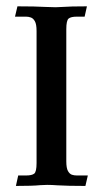

<svg xmlns="http://www.w3.org/2000/svg" viewBox="-20 -598 331 618"><path d="M254.9 0.5Q197.3 0.5 165 -1.5Q146.5 -2.9 131.8 -2.9Q121.6 -2.9 109.4 -2Q85.4 0.5 31.2 0.5L38.6 -33.2H64Q82.5 -33.2 90.1 -39.1Q97.7 -44.9 97.7 -73.2V-498Q97.7 -520 92.3 -529.5Q86.9 -539.1 79.3 -541.7Q71.8 -544.4 64 -544.4H28.3L36.1 -577.6Q93.8 -577.6 126 -575.7Q144.5 -574.7 159.2 -574.7Q169.4 -574.7 181.6 -575.7Q205.6 -577.6 259.8 -577.6L252.4 -544.4H227.1Q208.5 -544.4 200.9 -538.3Q193.4 -532.2 193.4 -503.9V-79.1Q193.4 -57.1 198.7 -47.6Q204.1 -38.1 211.4 -35.6Q218.8 -33.2 227.1 -33.2H262.7Z"/></svg>

Font: Quaaykop
Style: Medium
Weight: 500
Designer: Tup Wanders
Foundry: Free font, DO NOT SELL
Version: Version 1.00;July 31, 2023;FontCreator 11.5.0.2430 64-bit